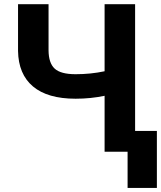

<svg xmlns="http://www.w3.org/2000/svg" viewBox="-20 -731 776 925"><path d="M630.9 -710.9V0H483.9V-269.5Q417 -255.4 344.2 -255.4Q209 -255.4 138.9 -314.5Q68.8 -373.5 66.9 -485.4V-710.9H213.9V-488.3Q214.4 -427.2 243.4 -400.4Q272.5 -373.5 344.2 -373.5Q417 -373.5 483.9 -387.7V-710.9ZM735.8 174.3H594.7V-100.1H735.8Z"/></svg>

Font: Robotiche
Style: Bold
Weight: 700
Designer: Google
Version: Version 2.001150; 2014